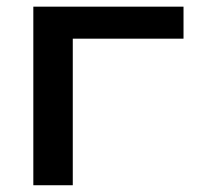

<svg xmlns="http://www.w3.org/2000/svg" viewBox="-20 -548 640 568"><path d="M522.9 -433.6H195.3V0H78.6V-528.3H522.9Z"/></svg>

Font: Roboto Mono
Style: Regular
Weight: 500
Designer: Google
Version: Version 2.000986; 2015; ttfautohint (v1.3)